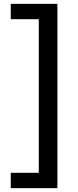

<svg xmlns="http://www.w3.org/2000/svg" viewBox="-20 -813 405 1000"><path d="M279 -793V167H36V87H182V-713H36V-793Z"/></svg>

Font: Mona Sans Medium
Style: Regular
Weight: 500
Designer: Deni Anggara
Foundry: GitHub
Version: Version 2.000;Glyphs 3.2.3 (3260)